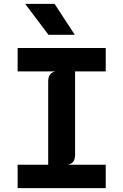

<svg xmlns="http://www.w3.org/2000/svg" viewBox="-20 -976 640 996"><path d="M71.5 0V-121.5H230V-552.5Q230 -577 239.5 -589.2Q249 -601.5 267 -605.5H71.5V-727H528.5V-605.5H369.5V-174.5Q369.5 -150 360.2 -137.8Q351 -125.5 332.5 -121.5H528.5V0ZM231.5 -795.5 110.5 -956H263L368 -795.5Z"/></svg>

Font: Spline Sans Mono SemiBold
Style: Regular
Weight: 600
Monospace: yes
Version: Version 1.004